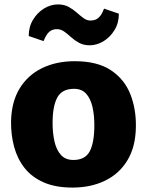

<svg xmlns="http://www.w3.org/2000/svg" viewBox="-20 -841 665 869"><path d="M308 8Q231 8 177.2 -15.8Q123.5 -39.5 91 -81Q58.5 -122.5 44 -176.2Q29.5 -230 30 -290Q31.5 -379 68.5 -440Q105.5 -501 170 -532.5Q234.5 -564 318 -564Q421 -564 482.2 -523Q543.5 -482 570 -414.5Q596.5 -347 595 -267Q594 -177.5 557.2 -116.2Q520.5 -55 456 -23.5Q391.5 8 308 8ZM312 -117Q365.5 -117 386.2 -156.2Q407 -195.5 407 -275Q407 -320 398.5 -357.2Q390 -394.5 370 -416.8Q350 -439 315 -439Q260.5 -439 239.2 -399.5Q218 -360 218 -284Q218 -238 226.8 -200Q235.5 -162 256 -139.5Q276.5 -117 312 -117ZM386 -636Q358.5 -636 338.2 -647Q318 -658 302 -672.5Q286 -687 270.8 -698Q255.5 -709 238 -709Q224 -709 213.2 -703.8Q202.5 -698.5 193.8 -686.8Q185 -675 177 -655L110 -678Q110 -720 129.8 -752.2Q149.5 -784.5 179.8 -802.8Q210 -821 242 -821Q270 -821 290.2 -810Q310.5 -799 326.8 -784.5Q343 -770 358 -759Q373 -748 390 -748Q402.5 -748 413.2 -752.5Q424 -757 433.5 -768.8Q443 -780.5 451 -802L518 -779Q518 -737 498.2 -704.8Q478.5 -672.5 448.2 -654.2Q418 -636 386 -636Z"/></svg>

Font: Koeln Type Sans ExtraBold
Style: Regular
Weight: 800
Designer: Eben Sorkin
Foundry: Eben Sorkin
Version: Version 2.001